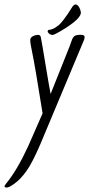

<svg xmlns="http://www.w3.org/2000/svg" viewBox="-60 -734 402 867"><path d="M198.7 -615.7C186.4 -605.6 173 -599.9 158.7 -598.6C156.7 -598 155.6 -596.2 155.3 -593.3C154.9 -590.3 156.6 -587.1 160.2 -583.5C165.7 -578.6 171.5 -576.2 177.5 -576.2C183.5 -576.2 202.6 -586.3 234.9 -606.4C281.7 -636.4 305.2 -659.8 305.2 -676.8C304.9 -681 303.7 -686 301.8 -691.9C296.2 -706.5 289.1 -713.9 280.3 -713.9C276.7 -713.5 272.8 -710.9 268.6 -706.1C236.7 -654.6 213.4 -624.5 198.7 -615.7ZM322.3 -566.9C322.3 -573.7 316 -577.1 303.5 -576.9C290.9 -576.8 282 -574.9 276.6 -571.3C271.2 -567.7 266.8 -560.4 263.2 -549.3C259.6 -538.2 256.7 -530.1 254.4 -524.9L168.5 -309.6C163.6 -335 155.8 -380.4 145 -445.8C134.3 -511.2 127.3 -551.8 124 -567.4C122.4 -573.2 118.7 -576.3 113 -576.4C107.3 -576.6 102.1 -575.8 97.2 -574.2C84.8 -570 78 -564.1 76.7 -556.6C75.7 -547.9 78.9 -526.6 86.2 -492.9C93.5 -459.2 108.9 -369 132.3 -222.2L67.9 -75.2C34 -1.6 0.7 55 -32.2 94.7C-36.8 100.3 -39.2 104.6 -39.6 107.7C-39.9 110.8 -36.5 112.5 -29.5 112.8C-22.5 113.1 -10.1 106.6 7.8 93.3C25.7 79.9 43.2 61.2 60.3 37.1C77.4 13 97.8 -26.5 121.6 -81.5L320.3 -555.7C321.3 -559.6 321.8 -562.5 321.8 -564.5C321.8 -565.1 321.9 -565.9 322.3 -566.9Z"/></svg>

Font: Kristi
Style: Medium
Weight: 400
Italic angle: -15°
Version: Version 1.003